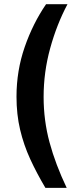

<svg xmlns="http://www.w3.org/2000/svg" viewBox="-20 -761 373 924"><path d="M304.8 -740.8Q253 -643.3 221.5 -528.7Q189.9 -414.2 189.9 -294.8Q189.9 -181.2 218.5 -75.6Q247.1 30.1 301 143.2H198.6Q156.8 72.8 125.4 4.6Q94.1 -63.6 76.8 -137Q59.4 -210.3 59.4 -295.8Q59.4 -420.5 98.7 -534.2Q138 -647.8 201.7 -740.8Z"/></svg>

Font: Public Sans Thin
Style: Regular
Weight: 100
Designer: The Public Sans project authors (U.S. Web Design System). Libre Franklin designed by Pablo Impallari and Rodrigo Fuenzal
Version: Version 1.008